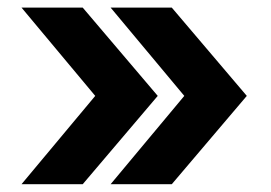

<svg xmlns="http://www.w3.org/2000/svg" viewBox="-20 -551 707 501"><path d="M36.1 -70.3 228.5 -300.8 36.1 -531.2H195.8L391.6 -300.8L195.8 -70.3ZM268.6 -70.3 460.9 -300.8 268.6 -531.2H428.2L624 -300.8L428.2 -70.3Z"/></svg>

Font: Konkhmer Sleokchher
Style: Regular
Weight: 400
Designer: Suon May Sophanith
Version: Version 1.000; ttfautohint (v1.8.4.7-5d5b);gftools[0.9.23]